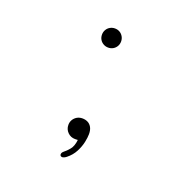

<svg xmlns="http://www.w3.org/2000/svg" viewBox="-109 -604 836 821"><g transform="rotate(20 309.5 -193.0)"><path d="M279.5 -403Q267.5 -403 257.5 -408.8Q247.5 -414.5 241.8 -424.2Q236 -434 236 -446.5Q236 -458.5 241.8 -468.5Q247.5 -478.5 257.5 -484.2Q267.5 -490 279.5 -490Q292 -490 301.8 -484.2Q311.5 -478.5 317.2 -468.5Q323 -458.5 323 -446.5Q323 -434 317.2 -424.2Q311.5 -414.5 301.8 -408.8Q292 -403 279.5 -403ZM280.5 -81Q294 -81 305 -75.5Q316 -70 322.8 -58Q329.5 -46 329.5 -27Q329.5 -12 324.8 10.2Q320 32.5 308 55.5Q296 78.5 274 96Q269 100 264 102.2Q259 104.5 255 104.5Q251 104.5 248 102Q245 99.5 245 95.5Q245 91 247.2 87.2Q249.5 83.5 255 79Q264 72.5 277 57Q290 41.5 293 12.5Q290.5 12.5 287.5 12.8Q284.5 13 280.5 13Q260.5 13 246.8 -0.8Q233 -14.5 233 -34.5Q233 -47.5 239.2 -58Q245.5 -68.5 256.2 -74.8Q267 -81 280.5 -81Z"/></g></svg>

Font: Sono Monospace ExtraLight
Style: Regular
Weight: 250
Version: Version 2.112